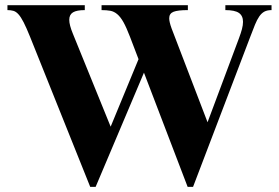

<svg xmlns="http://www.w3.org/2000/svg" viewBox="-20 -708 1080 743"><path d="M1030.8 -668.9Q1014.2 -668.9 1003.2 -663.1Q992.2 -657.2 983.4 -644.5Q974.6 -631.8 966.6 -612.1Q958.5 -592.3 948.2 -564.9L727.1 15.1H706.1L537.1 -426.8L350.1 15.1H329.1L96.2 -565.9Q82 -601.1 71.5 -621.6Q61 -642.1 51.5 -652.6Q42 -663.1 32 -666Q22 -668.9 8.8 -668.9V-688H308.1V-668.9Q276.9 -668.9 262.5 -660.2Q248 -651.4 248 -631.3Q248 -611.3 262.2 -577.1L408.2 -217.8L516.1 -479L482.9 -565.9Q469.2 -601.6 457.8 -622.1Q446.3 -642.6 433.8 -653.1Q421.4 -663.6 407 -666.3Q392.6 -668.9 373 -668.9V-688H707V-668.9Q668 -668.9 651.4 -662.4Q634.8 -655.8 634.8 -637.2Q634.8 -623.5 644 -598.1L783.2 -234.9L904.8 -560.1Q912.1 -579.6 916.3 -595.2Q920.4 -610.8 920.4 -623.5Q920.4 -647 904.5 -658Q888.7 -668.9 852.1 -668.9V-688H1030.8Z"/></svg>

Font: Tai Heritage Pro
Style: Bold
Weight: 700
Designer: Faah Baccam, Walt Agee, Victor Gaultney, Annie Olsen, Eric Hays
Foundry: SIL International
Version: Version 2.600